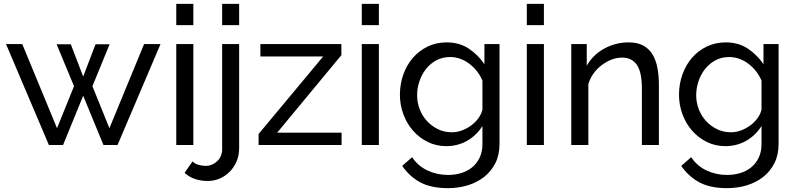

<svg xmlns="http://www.w3.org/2000/svg" viewBox="-20 -750 4117 993"><path d="M11.2 -522H95.2L274.9 -86.9L362.8 -304.2L272.9 -521H346.2L410.2 -354L474.1 -521H546.9L458 -304.2L545.9 -86.9L725.1 -522H810.1L587.9 0H515.1L410.2 -254.9L306.2 0H232.9Z M891.6 0V-522H980V0ZM891.6 -620.1V-730H980V-620.1Z M934.6 144 975.6 85Q989.7 98.1 1008.3 103Q1026.9 107.9 1044.9 107.9Q1061 107.9 1075.9 101.6Q1090.8 95.2 1102.8 84.2Q1114.7 73.2 1121.8 57.1Q1128.9 41 1128.9 22.9V-522H1216.8V17.1Q1216.8 54.2 1203.4 85.2Q1189.9 116.2 1167.5 138.7Q1145 161.1 1116 173.6Q1086.9 186 1054.7 186Q1019.5 186 989.3 176Q959 166 934.6 144ZM1128.9 -620.1V-730H1216.8V-620.1Z M1317.4 0V-57.1L1651.4 -458H1326.7V-522H1745.6V-464.8L1413.6 -64H1746.6V0Z M1851.1 0V-522H1939.5V0ZM1851.1 -620.1V-730H1939.5V-620.1Z M2048.3 -259.8Q2048.3 -314.9 2065.9 -364.5Q2083.5 -414.1 2115.5 -450.9Q2147.5 -487.8 2191.9 -509.3Q2236.3 -530.8 2290 -530.8Q2356 -530.8 2404.1 -498.8Q2452.1 -466.8 2485.4 -418V-522H2563.5V-5.9Q2563.5 50.3 2542.5 92.5Q2521.5 134.8 2485.4 163.8Q2449.2 192.9 2400.6 208Q2352.1 223.1 2297.4 223.1Q2208.5 223.1 2152.8 192.6Q2097.2 162.1 2060.1 107.9L2111.3 63Q2142.1 108.9 2191.2 131.8Q2240.2 154.8 2297.4 154.8Q2333.5 154.8 2366 144.8Q2398.4 134.8 2422.4 115Q2446.3 95.2 2460.7 65.2Q2475.1 35.2 2475.1 -5.9V-98.1Q2460 -74.2 2439.7 -54.7Q2419.4 -35.2 2395.3 -21.5Q2371.1 -7.8 2344 -1Q2316.9 5.9 2289.1 5.9Q2235.8 5.9 2191.7 -16.1Q2147.5 -38.1 2115.5 -75Q2083.5 -111.8 2065.9 -159.9Q2048.3 -208 2048.3 -259.8ZM2137.2 -257.8Q2137.2 -218.8 2151.1 -183.8Q2165 -148.9 2189.2 -123Q2213.4 -97.2 2245.8 -81.5Q2278.3 -65.9 2316.4 -65.9Q2344.2 -65.9 2370.4 -75.9Q2396.5 -85.9 2418.5 -102.5Q2440.4 -119.1 2455.3 -140.1Q2470.2 -161.1 2475.1 -183.1V-333Q2463.9 -359.9 2446.5 -381.8Q2429.2 -403.8 2407.2 -420.4Q2385.3 -437 2359.9 -446Q2334.5 -455.1 2308.1 -455.1Q2268.1 -455.1 2236.6 -438Q2205.1 -420.9 2183.1 -393.1Q2161.1 -365.2 2149.2 -329.6Q2137.2 -293.9 2137.2 -257.8Z M2704.6 0V-522H2793V0ZM2704.6 -620.1V-730H2793V-620.1Z M2934.6 0V-522H3014.6V-410.2Q3045.4 -465.3 3104 -498Q3162.6 -530.8 3231.9 -530.8Q3276.9 -530.8 3306.9 -514.4Q3336.9 -498 3354.7 -468.5Q3372.6 -439 3380.1 -398.9Q3387.7 -358.9 3387.7 -312V0H3299.8V-292Q3299.8 -376 3274.2 -414.1Q3248.5 -452.1 3196.8 -452.1Q3169.9 -452.1 3142.8 -441.7Q3115.7 -431.2 3091.8 -413.1Q3067.9 -395 3049.8 -370.1Q3031.7 -345.2 3022.9 -314.9V0Z M3491.7 -259.8Q3491.7 -314.9 3509.3 -364.5Q3526.9 -414.1 3558.8 -450.9Q3590.8 -487.8 3635.3 -509.3Q3679.7 -530.8 3733.4 -530.8Q3799.3 -530.8 3847.4 -498.8Q3895.5 -466.8 3928.7 -418V-522H4006.8V-5.9Q4006.8 50.3 3985.8 92.5Q3964.8 134.8 3928.7 163.8Q3892.6 192.9 3844 208Q3795.4 223.1 3740.7 223.1Q3651.9 223.1 3596.2 192.6Q3540.5 162.1 3503.4 107.9L3554.7 63Q3585.4 108.9 3634.5 131.8Q3683.6 154.8 3740.7 154.8Q3776.9 154.8 3809.3 144.8Q3841.8 134.8 3865.7 115Q3889.6 95.2 3904.1 65.2Q3918.5 35.2 3918.5 -5.9V-98.1Q3903.3 -74.2 3883.1 -54.7Q3862.8 -35.2 3838.6 -21.5Q3814.5 -7.8 3787.4 -1Q3760.3 5.9 3732.4 5.9Q3679.2 5.9 3635 -16.1Q3590.8 -38.1 3558.8 -75Q3526.9 -111.8 3509.3 -159.9Q3491.7 -208 3491.7 -259.8ZM3580.6 -257.8Q3580.6 -218.8 3594.5 -183.8Q3608.4 -148.9 3632.6 -123Q3656.7 -97.2 3689.2 -81.5Q3721.7 -65.9 3759.8 -65.9Q3787.6 -65.9 3813.7 -75.9Q3839.8 -85.9 3861.8 -102.5Q3883.8 -119.1 3898.7 -140.1Q3913.6 -161.1 3918.5 -183.1V-333Q3907.2 -359.9 3889.9 -381.8Q3872.6 -403.8 3850.6 -420.4Q3828.6 -437 3803.2 -446Q3777.8 -455.1 3751.5 -455.1Q3711.4 -455.1 3679.9 -438Q3648.4 -420.9 3626.5 -393.1Q3604.5 -365.2 3592.5 -329.6Q3580.6 -293.9 3580.6 -257.8Z"/></svg>

Font: Raleway Medium
Style: Regular
Weight: 500
Designer: Matt McInerney, Pablo Impallari, Rodrigo Fuenzalida
Foundry: Matt McInerney, Pablo Impallari, Rodrigo Fuenzalida
Version: Version 3.000g; ttfautohint (v1.5) -l 8 -r 28 -G 28 -x 14 -D